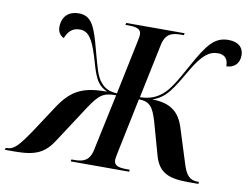

<svg xmlns="http://www.w3.org/2000/svg" viewBox="-134 -830 1215 939"><g transform="rotate(10 474.0 -360.0)"><path d="M-56 0H-9C99 0 142 -22 187 -93L303 -271C351 -343 370 -357 434 -357L374 -75C362 -18 328 -10 287 -10H273L271 0H561L563 -10H549C511 -10 484 -15 484 -44C484 -53 487 -67 493 -97L547 -357C602 -356 619 -331 639 -264L685 -100C708 -20 758 0 855 0H905L907 -10H900C860 -10 841 -31 824 -87L771 -255C747 -332 702 -366 612 -368C679 -390 707 -441 766 -542C813 -621 846 -646 890 -646C929 -646 940 -619 940 -590C978 -591 1004 -614 1004 -656C1004 -692 980 -719 929 -719C860 -719 826 -676 762 -559C717 -477 689 -430 657 -405C630 -383 599 -369 550 -368L606 -636C618 -696 652 -704 695 -704H709L711 -714H421L419 -704H431C471 -704 497 -699 497 -670C497 -665 496 -653 492 -636L436 -367C398 -369 375 -380 356 -403C330 -431 320 -478 298 -558C269 -668 250 -720 185 -720C135 -720 106 -690 103 -648C100 -619 111 -598 133 -588C146 -620 165 -643 203 -643C245 -643 267 -613 294 -527C321 -434 332 -391 388 -367C276 -366 217 -346 154 -252L66 -118C11 -37 -11 -10 -48 -10H-53Z"/></g></svg>

Font: Noto Serif Display SemiCondensed SemiBold
Style: Italic
Weight: 600
Width: 4
Italic angle: -12°
Designer: Monotype Design Team
Foundry: Monotype Imaging Inc.
Version: Version 2.009